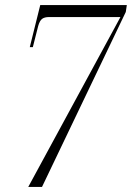

<svg xmlns="http://www.w3.org/2000/svg" viewBox="-20 -734 518 754"><path d="M91 0 453 -667H172Q155 -667 145.5 -660Q136 -653 130 -632L109 -549H97L138 -714H478L474 -687L145 0Z"/></svg>

Font: Noto Serif Display ExtraCondensed Light
Style: Italic
Weight: 300
Width: 2
Italic angle: -12°
Designer: Monotype Design Team
Foundry: Monotype Imaging Inc.
Version: Version 2.009